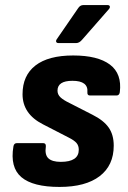

<svg xmlns="http://www.w3.org/2000/svg" viewBox="-20 -726 506 758"><path d="M215 12Q110 12 64.5 -26.5Q19 -65 33 -148Q35 -161 47 -161H150Q162 -161 161 -148Q156 -115 171 -101Q186 -87 220 -87Q291 -87 291 -135Q291 -151 282 -161.5Q273 -172 251 -183L150 -235Q69 -276 69 -354Q69 -428 120 -467.5Q171 -507 269 -507Q366 -507 414 -471Q462 -435 453 -362Q451 -349 440 -349H335Q324 -349 325 -362Q329 -407 266 -407Q207 -407 207 -368Q207 -353 218.5 -342Q230 -331 255 -319L345 -273Q389 -251 409 -222.5Q429 -194 429 -151Q429 -73 373.5 -30.5Q318 12 215 12ZM211 -556Q204 -556 202 -560.5Q200 -565 204 -571L288 -693Q296 -706 309 -706H404Q412 -706 413.5 -701Q415 -696 410 -690L304 -569Q293 -556 281 -556Z"/></svg>

Font: Sofia Sans ExtraBold
Style: Italic
Weight: 800
Italic angle: -9°
Designer: Botio Nikoltchev, Ani Petrova
Foundry: lettersoup
Version: Version 4.100; ttfautohint (v1.8.4.7-5d5b)